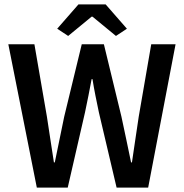

<svg xmlns="http://www.w3.org/2000/svg" viewBox="-20 -856 840 876"><path d="M148 0 18 -654H137L194 -324Q202 -271 210 -219Q218 -167 226 -115H230Q241 -167 251.5 -219.5Q262 -272 273 -324L353 -654H454L534 -324Q545 -273 556 -220.5Q567 -168 578 -115H582Q590 -168 597.5 -220Q605 -272 613 -324L670 -654H781L656 0H512L431 -344Q423 -382 415.5 -419.5Q408 -457 402 -495H398Q391 -457 383.5 -419.5Q376 -382 368 -344L289 0ZM241 -725 338 -836H462L559 -725L509 -692L402 -780H398L291 -692Z"/></svg>

Font: Giro Sans Semibold
Style: Regular
Weight: 600
Designer: Paul D. Hunt
Foundry: Adobe Systems Incorporated
Version: Version 1.000;PS 1.0;hotconv 1.0.88;makeotf.lib2.5.647800